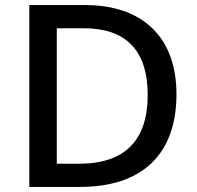

<svg xmlns="http://www.w3.org/2000/svg" viewBox="-20 -734 773 754"><path d="M673 -364C673 -593 534 -714 316 -714H95V0H295C533 0 673 -123 673 -364ZM560 -361C560 -182 470 -91 290 -91H203V-623H309C470 -623 560 -541 560 -361Z"/></svg>

Font: Noto Sans Bengali UI Medium
Style: Regular
Weight: 500
Designer: Jelle Bosma - Monotype Design Team
Foundry: Monotype Imaging Inc.
Version: Version 2.003